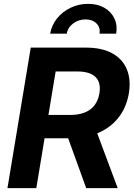

<svg xmlns="http://www.w3.org/2000/svg" viewBox="-20 -974 695 994"><path d="M18.6 0 139.2 -727.5H424.3Q507.3 -727.5 560.8 -698.2Q614.3 -668.9 636.5 -615.5Q658.7 -562 647 -490.2Q634.8 -418.5 594.5 -366.5Q554.2 -314.5 490 -286.4Q425.8 -258.3 341.8 -258.3H149.9L169.9 -378.9H343.3Q387.7 -378.9 419.4 -391.8Q451.2 -404.8 470 -429.9Q488.8 -455.1 494.6 -490.7Q503.9 -545.9 474.9 -575Q445.8 -604 380.4 -604H268.1L168 0ZM426.3 0 306.6 -330.6H465.8L589.4 0ZM436 -954.1Q485.4 -954.1 520.5 -933.6Q555.7 -913.1 572.3 -878.2Q588.9 -843.3 581.5 -799.8H495.1Q500.5 -832 479.2 -852.8Q458 -873.5 422.9 -873.5Q387.2 -873.5 359.1 -852.8Q331.1 -832 325.7 -799.8H239.7Q247.1 -843.3 274.9 -878.2Q302.7 -913.1 345 -933.6Q387.2 -954.1 436 -954.1Z"/></svg>

Font: Inter 18pt
Style: Bold Italic
Weight: 700
Italic angle: -9.3988°
Designer: Rasmus Andersson
Foundry: rsms
Version: Version 4.001;git-66647c0bb